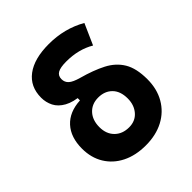

<svg xmlns="http://www.w3.org/2000/svg" viewBox="-195 -834 975 975"><g transform="rotate(-45 293.0 -346.5)"><path d="M294.4 9.8Q221.7 9.8 167.5 -17.3Q113.3 -44.4 83.3 -93.5Q53.2 -142.6 53.2 -208Q53.2 -289.6 96.4 -336.9Q139.6 -384.3 219.2 -388.7V-420.9L247.6 -401.9Q188.5 -406.2 153.8 -425.8Q119.1 -445.3 104.2 -474.6Q89.4 -503.9 89.4 -537.6Q89.4 -616.7 147 -659.9Q204.6 -703.1 309.6 -703.1Q421.9 -703.1 513.2 -650.9L463.4 -538.6Q397.9 -577.6 309.6 -577.6Q267.1 -577.6 248 -566.7Q229 -555.7 229 -531.2Q229 -508.8 244.9 -494.4Q260.7 -480 300.8 -468.8Q376 -448.2 429 -420.9Q481.9 -393.6 509.8 -347.2Q537.6 -300.8 537.6 -222.7Q537.6 -152.8 507.3 -100.3Q477.1 -47.9 422.4 -19Q367.7 9.8 294.4 9.8ZM299.3 -115.2Q344.2 -115.2 371.1 -146.2Q397.9 -177.2 397.9 -224.1Q397.9 -276.4 369.6 -304.9Q341.3 -333.5 294.9 -333.5Q249 -333.5 220.9 -303.2Q192.9 -272.9 192.9 -222.7Q192.9 -173.8 222.2 -144.5Q251.5 -115.2 299.3 -115.2Z"/></g></svg>

Font: Cascadia Code PL
Style: Regular
Weight: 400
Monospace: yes
Designer: Aaron Bell
Foundry: Saja Typeworks
Version: Version 2102.003